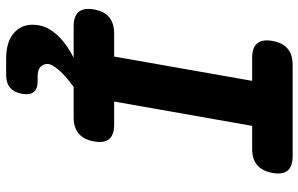

<svg xmlns="http://www.w3.org/2000/svg" viewBox="-198 -572 995 640"><g transform="rotate(90 300.0 -252.5)"><path d="M319 -135H396Q430 -135 444 -118.5Q458 -102 452 -68Q446 -34 426 -17Q406 0 372 0H270L247 18Q225 36 211 53Q197 70 194 83Q192 98 202 109Q212 120 234 120H251Q277 120 287.5 133.5Q298 147 293 173Q288 199 272.5 212Q257 225 231 225H176Q115 225 85.5 194.5Q56 164 65 115Q71 80 107 45Q135 19 173 0H68Q34 0 20 -17Q6 -34 12 -68Q18 -102 38 -118.5Q58 -135 92 -135H169L250 -595H173Q139 -595 125 -612Q111 -629 117 -663Q123 -697 143 -713.5Q163 -730 197 -730H501Q535 -730 549 -713.5Q563 -697 557 -663Q551 -629 531 -612Q511 -595 477 -595H400Z"/></g></svg>

Font: Maple Mono NL ExtraBold
Style: Italic
Weight: 800
Italic angle: -10°
Monospace: yes
Designer: subframe7536
Version: Version 7.000